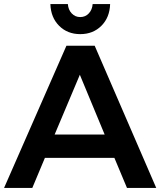

<svg xmlns="http://www.w3.org/2000/svg" viewBox="-21 -925 789 945"><path d="M604 0 542 -148H200L138 0H-1L306 -700H445L748 0ZM248 -263H494L372 -557ZM374 -841Q399 -841 416 -859Q433 -877 435 -905H521Q519 -839 478 -798Q437 -757 374 -757Q311 -757 270 -798Q229 -839 227 -905H313Q315 -877 332 -859Q349 -841 374 -841Z"/></svg>

Font: Montserrat arm2 Medium
Style: Regular
Weight: 500
Designer: Julieta Ulanovsky
Foundry: Julieta Ulanovsky
Version: Version 6.000